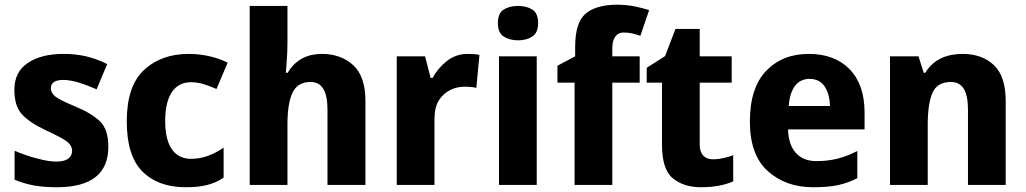

<svg xmlns="http://www.w3.org/2000/svg" viewBox="-20 -785 4354 815"><path d="M439.9 -162.1C439.9 -210.4 428.2 -246.6 404.8 -269.5C380.9 -292.5 346.7 -313.5 301.8 -332C257.3 -350.6 228.5 -364.7 215.3 -375C202.1 -385.3 195.8 -397 195.8 -410.2C195.8 -434.1 214.4 -445.8 249 -445.8C287.6 -445.8 337.9 -428.7 390.1 -405.8L435.1 -513.2C372.6 -543.9 316.4 -556.2 250 -556.2C187 -556.2 136.7 -543.5 98.6 -518.1C60.1 -492.7 41 -454.6 41 -403.8C41 -357.4 51.8 -322.3 73.7 -299.3C95.2 -275.9 128.9 -253.4 174.8 -231.9C222.2 -210 252.9 -193.8 266.1 -182.6C279.3 -171.4 286.1 -159.2 286.1 -146C286.1 -118.2 266.6 -99.1 219.2 -99.1C197.3 -99.1 169.9 -103.5 137.2 -112.3C104.5 -120.6 72.8 -131.8 42 -145V-22C69.8 -10.7 97.7 -2.4 125 2.4C152.3 7.3 184.6 9.8 221.2 9.8C371.6 9.8 439.9 -51.3 439.9 -162.1Z M768.1 9.8C838.9 9.8 884.8 -1.5 929.2 -30.8V-158.2C886.2 -128.9 841.8 -110.8 791 -110.8C723.1 -110.8 681.2 -161.6 681.2 -271C681.2 -381.8 722.2 -436 791 -436C828.1 -436 859.4 -424.3 898.9 -407.2L946.3 -519C907.2 -539.1 847.7 -556.2 781.2 -556.2C703.6 -556.2 640.6 -533.7 591.8 -488.3C542.5 -442.9 518.1 -370.1 518.1 -270C518.1 -172.9 540 -101.6 584.5 -57.1C628.9 -12.7 689.9 9.8 768.1 9.8Z M1040 -759.8V0H1200.2V-256.8C1200.2 -314.9 1207 -359.9 1221.2 -390.6C1235.4 -421.4 1260.7 -437 1298.3 -437C1347.2 -437 1370.1 -397.5 1370.1 -318.8V0H1531.2V-356C1531.2 -425.8 1513.7 -477.1 1479 -508.8C1443.8 -540.5 1399.4 -556.2 1346.2 -556.2C1285.2 -556.2 1234.4 -532.2 1201.2 -476.1H1193.4C1193.8 -486.3 1195.3 -503.4 1197.3 -527.8C1199.2 -551.8 1200.2 -577.6 1200.2 -605V-759.8Z M1964.4 -556.2C1932.1 -556.2 1903.3 -546.4 1877.4 -526.4C1851.6 -506.3 1831.1 -481.9 1816.4 -454.1H1808.1L1784.2 -545.9H1664.1V0H1824.2V-277.8C1824.2 -312.5 1830.6 -340.3 1843.8 -360.4C1869.6 -400.4 1912.6 -417 1951.2 -417C1974.1 -417 1991.7 -414.6 2002 -412.1L2015.1 -551.8C2004.9 -555.2 1981.4 -556.2 1964.4 -556.2Z M2098.1 -545.9V0H2258.3V-545.9ZM2179.2 -759.8C2155.3 -759.8 2134.8 -754.9 2118.2 -744.6C2101.6 -734.4 2093.3 -714.8 2093.3 -687C2093.3 -659.7 2101.6 -640.6 2118.2 -629.9C2134.8 -619.1 2155.3 -613.8 2179.2 -613.8C2202.6 -613.8 2222.7 -619.1 2239.3 -629.9C2255.9 -640.6 2264.2 -659.7 2264.2 -687C2264.2 -714.8 2255.9 -734.4 2239.3 -744.6C2222.7 -754.9 2202.6 -759.8 2179.2 -759.8Z M2695.3 -545.9H2579.1V-580.1C2579.1 -618.7 2593.8 -647 2627 -647C2654.8 -647 2678.2 -640.1 2698.2 -632.8L2735.4 -742.2C2696.3 -753.9 2653.3 -765.1 2600.1 -765.1C2541 -765.1 2496.1 -752.4 2466.3 -727.5C2436.5 -702.6 2421.4 -655.3 2421.4 -585.9V-545.9L2346.2 -505.9V-434.1H2418.9V0H2579.1V-434.1H2695.3Z M3005.4 -108.9C2971.7 -108.9 2950.2 -129.9 2950.2 -170.9V-434.1H3085.9V-545.9H2950.2V-662.1H2847.2L2803.2 -546.9L2725.1 -497.1V-434.1H2790V-170.9C2790 -100.1 2805.7 -52.7 2836.4 -27.8C2867.2 -2.9 2906.7 9.8 2955.1 9.8C3015.1 9.8 3057.1 0 3092.3 -15.1V-126C3063 -115.7 3037.1 -108.9 3005.4 -108.9Z M3413.1 -556.2C3338.4 -556.2 3278.3 -532.2 3232.4 -484.4C3186 -436 3163.1 -364.3 3163.1 -269C3163.1 -174.3 3188.5 -104 3239.3 -58.6C3289.6 -13.2 3353.5 9.8 3431.2 9.8C3473.6 9.8 3509.8 6.8 3538.6 0.5C3567.4 -5.9 3594.2 -15.6 3619.1 -28.8V-144C3562 -114.7 3510.3 -101.1 3445.3 -101.1C3369.1 -101.1 3326.7 -151.9 3325.2 -235.8H3649.9V-308.1C3649.9 -387.2 3628.4 -448.2 3585.9 -491.7C3543.5 -534.7 3485.8 -556.2 3413.1 -556.2ZM3416 -450.2C3445.3 -450.2 3466.8 -439 3481 -417C3495.1 -395 3502.4 -367.7 3502.9 -335H3328.1C3333.5 -413.6 3367.7 -450.2 3416 -450.2Z M4065.9 -556.2C3998 -556.2 3941.4 -532.2 3907.7 -476.1H3900.9L3878.9 -545.9H3757.8V0H3918V-256.8C3918 -314.9 3924.8 -359.9 3938 -390.6C3951.2 -421.4 3977.5 -437 4016.1 -437C4066.4 -437 4088.9 -397.5 4088.9 -318.8V0H4249V-356C4249 -425.8 4232.4 -477.1 4198.7 -508.8C4165 -540.5 4120.6 -556.2 4065.9 -556.2Z"/></svg>

Font: Avrile Sans
Style: Bold
Weight: 700
Designer: Monotype Design Team, Google (font), Stefan Peev (BGR Cyrillic), Cristiano Sobral (main changes)
Foundry: The Avrile Sans Project Authors
Version: Version 3.110